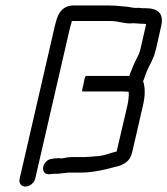

<svg xmlns="http://www.w3.org/2000/svg" viewBox="-20 -661 613 703"><path d="M513 -631H500C493 -632 487 -633 480 -632C468 -632 460 -634 449 -636L427 -638C411 -640 392 -641 374 -641H251C212 -641 193 -617 184 -578C181 -568 179 -560 178 -554L52 -7C48 9 57 22 73 22C89 22 105 9 109 -7L235 -554C236 -559 238 -566 241 -575L243 -584H386C415 -584 440 -572 468 -576C479 -576 487 -574 500 -574C505 -574 509 -574 513 -573C514 -573 514 -573 515 -572L493 -476L488 -462C482 -451 479 -443 473 -432C468 -419 461 -404 456 -391C455 -388 455 -386 453 -383H295C292 -383 289 -373 286 -354C281 -335 279 -326 282 -326H430C435 -326 442 -326 451 -325C452 -324 451 -322 451 -321C452 -316 452 -311 451 -306C450 -292 449 -286 446 -273L407 -106H406C382 -101 358 -89 331 -89C325 -88 298 -86 291 -86H252C244 -86 236 -86 229 -85C221 -84 204 -79 197 -82C187 -82 176 -81 168 -79C142 -75 129 -43 144 -28C153 -19 167 -25 181 -25C187 -24 194 -25 203 -26L221 -28C226 -29 233 -29 239 -29H278C308 -29 339 -35 362 -40C367 -41 374 -42 379 -44L394 -48C407 -52 418 -52 431 -60C453 -72 460 -85 466 -112L503 -273C512 -310 512 -340 504 -364C504 -366 505 -367 506 -368C510 -378 513 -390 518 -401C528 -425 542 -444 548 -471C550 -477 552 -483 553 -489L570 -565C581 -611 559 -631 513 -631Z"/></svg>

Font: Electronic
Style: It
Weight: 400
Version: Version 1.011